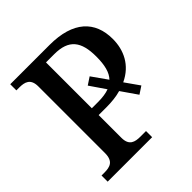

<svg xmlns="http://www.w3.org/2000/svg" viewBox="-191 -854 995 995"><g transform="rotate(-45 306.5 -357.0)"><path d="M35 0H361V-45H320C281 -45 246 -53 246 -110V-277H301C343 -277 378 -281 409 -290L470 -202L511 -229L456 -307C542 -347 577 -423 577 -504C577 -634 496 -714 323 -714H35V-669H56C96 -669 130 -660 130 -603V-115C130 -54 97 -45 56 -45H35ZM291 -327H246V-663H306C413 -663 452 -611 452 -500C452 -437 441 -394 415 -367L355 -452L314 -425L373 -339C352 -331 324 -327 291 -327Z"/></g></svg>

Font: Noto Serif Medium
Style: Regular
Weight: 500
Designer: Monotype Design Team
Foundry: Monotype Imaging Inc.
Version: Version 2.013